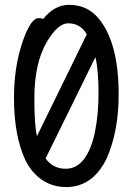

<svg xmlns="http://www.w3.org/2000/svg" viewBox="-20 -739 540 783"><path d="M250 23.9Q172.9 23.9 120.1 -32.2Q99.1 -54.2 84 -85Q37.1 -184.1 37.1 -338.9Q37.1 -466.8 71.8 -567.9Q105 -665 137.2 -665Q153.8 -665 155.8 -661.1Q201.2 -719.2 262.2 -719.2Q335.9 -719.2 381.8 -664.1Q463.9 -565.9 463.9 -354Q463.9 -202.1 414.1 -90.8Q356.9 23.9 250 23.9ZM248 -50.8Q293 -50.8 323 -90.8Q353 -130.9 367.4 -201.9Q381.8 -272.9 381.8 -359.9Q381.8 -452.1 369.1 -505.9L166 -92.8Q195.8 -50.8 248 -50.8ZM130.9 -184.1 334 -599.1Q308.1 -644 257.8 -644Q215.8 -644 170.9 -567.9Q120.1 -481 120.1 -338.9Q120.1 -226.1 130.9 -184.1Z"/></svg>

Font: LXGW WenKai Mono GB Screen
Style: Regular
Weight: 400
Monospace: yes
Designer: LXGW / Fontworks Inc.
Foundry: LXGW / Fontworks Inc.
Version: Version 1.510;January 18,2025